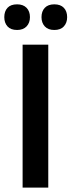

<svg xmlns="http://www.w3.org/2000/svg" viewBox="-32 -853 326 873"><path d="M70.8 0V-650H187.5V0ZM45.8 -716.7Q16.7 -716.7 2.1 -732.9Q-12.5 -749.2 -12.5 -775Q-12.5 -801.7 2.1 -817.5Q16.7 -833.3 45.8 -833.3Q73.3 -833.3 88.8 -817.5Q104.2 -801.7 104.2 -775Q104.2 -749.2 88.8 -732.9Q73.3 -716.7 45.8 -716.7ZM215 -716.7Q186.7 -716.7 171.7 -732.9Q156.7 -749.2 156.7 -775Q156.7 -801.7 171.7 -817.5Q186.7 -833.3 215 -833.3Q243.3 -833.3 258.3 -817.5Q273.3 -801.7 273.3 -775Q273.3 -749.2 258.3 -732.9Q243.3 -716.7 215 -716.7Z"/></svg>

Font: Familjen Grotesk GF Medium
Style: Regular
Weight: 500
Designer: Anders Wikstroem, Jonas Baeckman, Matilda Gysing, Kristian Moeller
Foundry: Familjen STHLM AB
Version: Version 2.000; Beta; Release 4; Build 6